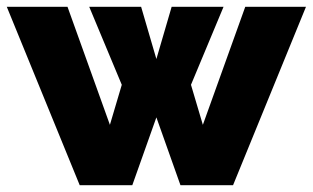

<svg xmlns="http://www.w3.org/2000/svg" viewBox="-30 -546 922 566"><path d="M693 -526H872L657 0H502L431 -200L360 0H205L-10 -526H169L294 -178L329 -296L233 -526H386L431 -372L476 -526H629L533 -296L568 -178Z"/></svg>

Font: Raleway-v4020 Black
Style: Regular
Weight: 900
Designer: Matt McInerney, Pablo Impallari, Rodrigo Fuenzalida
Foundry: Matt McInerney, Pablo Impallari, Rodrigo Fuenzalida
Version: Version 4.020;PS 004.020;hotconv 1.0.88;makeotf.lib2.5.64775